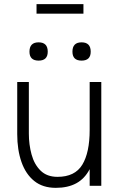

<svg xmlns="http://www.w3.org/2000/svg" viewBox="-20 -895 594 925"><path d="M156 -875H382V-829H156ZM122 -646Q122 -691 166 -691Q210 -691 210 -646Q210 -603 166 -603Q122 -603 122 -646ZM329 -646Q329 -691 373 -691Q417 -691 417 -646Q417 -603 373 -603Q329 -603 329 -646ZM119 -251Q119 -199 132 -151Q145 -103 175.5 -73Q206 -43 257 -43Q341 -43 376.5 -101.5Q412 -160 412 -269V-500H468V0H412V-80Q388 -34 347.5 -12Q307 10 249 10Q186 10 145 -23Q104 -56 83.5 -114.5Q63 -173 63 -249V-500H119Z"/></svg>

Font: Haskoy Light
Style: Regular
Weight: 300
Designer: Ertekin Erdin
Foundry: Ertekin Erdin
Version: Version 2.000; ttfautohint (v1.8.4.7-5d5b)